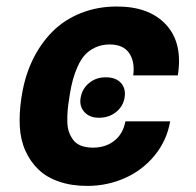

<svg xmlns="http://www.w3.org/2000/svg" viewBox="-20 -573 615 602"><path d="M253.6 9.9Q204.2 9.9 165.1 -3.6Q126.1 -17 100.7 -41.4Q75.3 -65.7 59.8 -100Q44.4 -134.2 42.1 -175.8Q39.8 -217.3 46.9 -264.9L49 -277.7Q58.9 -337.4 83.3 -387.1Q107.6 -436.8 144.5 -473.9Q181.5 -511 233.3 -531.8Q285.2 -552.6 346.6 -552.6Q448.5 -552.6 501.1 -495.2Q553.6 -437.9 537.6 -336.6H397.7Q403.4 -380 384.8 -406.8Q366.1 -433.6 323.9 -433.6Q299 -433.6 278.9 -424.2Q258.9 -414.8 246.1 -400.6Q233.3 -386.4 223.5 -364.5Q213.8 -342.7 208.5 -322.8Q203.1 -302.9 198.9 -277.7L197.1 -264.9Q193.5 -244 192.1 -227.1Q190.7 -210.2 191.1 -191.6Q191.4 -172.9 196.4 -159.1Q201.3 -145.2 210 -133.7Q218.8 -122.2 234.4 -116.1Q250 -110.1 271.3 -110.1Q311.1 -110.1 338.4 -131.6Q365.8 -153.1 373.2 -192.5H513.5Q503.2 -132.5 465 -85.8Q426.8 -39.1 371.4 -14.6Q316.1 9.9 253.6 9.9ZM233 -267.4Q237.9 -295.1 259.6 -312.9Q281.2 -330.6 311.4 -330.6Q343.4 -330.6 359.2 -313Q375 -295.5 370.7 -267.4Q366.5 -240.1 344.1 -221.9Q321.7 -203.8 290.5 -203.8Q260.3 -203.8 244.1 -222.3Q228 -240.8 233 -267.4Z"/></svg>

Font: Karasuma Gothic
Style: Bold Italic
Weight: 700
Italic angle: 9.39998°
Designer: Rasmus Andersson / Ryoko Nishizuka
Foundry: Genbu
Version: Version 1.00